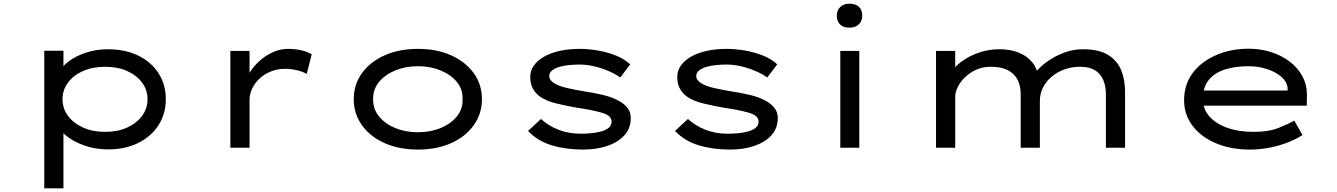

<svg xmlns="http://www.w3.org/2000/svg" viewBox="-20 -801 7251 1041"><path d="M220 220V-526H324V-405L308 -414Q316 -441 352.5 -468.5Q389 -496 444.5 -515Q500 -534 564 -534Q659 -534 729.5 -499.5Q800 -465 839.5 -404Q879 -343 879 -263Q879 -184 839.5 -122.5Q800 -61 729.5 -26Q659 9 567 9Q497 9 439 -11.5Q381 -32 343.5 -61.5Q306 -91 298 -117L324 -131V220ZM550 -86Q618 -86 669.5 -109.5Q721 -133 750.5 -173Q780 -213 780 -263Q780 -313 750.5 -353Q721 -393 669.5 -416Q618 -439 550 -439Q483 -439 430.5 -416Q378 -393 348.5 -353Q319 -313 319 -263Q319 -213 348.5 -173Q378 -133 430.5 -109.5Q483 -86 550 -86Z M1229 0V-525H1333V-334L1303 -340Q1319 -394 1356 -438.5Q1393 -483 1442 -509.5Q1491 -536 1543 -536Q1580 -536 1615 -528Q1650 -520 1670 -506L1643 -400Q1621 -413 1588.5 -420.5Q1556 -428 1528 -428Q1483 -428 1447 -413Q1411 -398 1385.5 -373.5Q1360 -349 1346.5 -319.5Q1333 -290 1333 -260V0Z M2246 10Q2144 10 2065.5 -25Q1987 -60 1942.5 -122Q1898 -184 1898 -263Q1898 -343 1942.5 -404.5Q1987 -466 2065.5 -501Q2144 -536 2246 -536Q2348 -536 2426 -501Q2504 -466 2548.5 -404.5Q2593 -343 2593 -263Q2593 -184 2548.5 -122Q2504 -60 2426 -25Q2348 10 2246 10ZM2246 -84Q2314 -84 2369.5 -107Q2425 -130 2457.5 -170.5Q2490 -211 2488 -263Q2490 -316 2457.5 -356Q2425 -396 2369.5 -419Q2314 -442 2246 -442Q2178 -442 2122.5 -419Q2067 -396 2034.5 -356Q2002 -316 2003 -263Q2002 -211 2034.5 -170.5Q2067 -130 2122.5 -107Q2178 -84 2246 -84Z M3141 10Q3049 10 2972 -13Q2895 -36 2843 -91L2913 -156Q2953 -119 3008 -97.5Q3063 -76 3129 -76Q3155 -76 3183.5 -78.5Q3212 -81 3238 -88Q3264 -95 3280 -108Q3296 -121 3296 -142Q3296 -176 3239 -191Q3210 -199 3177 -205.5Q3144 -212 3107 -217Q3046 -228 2994.5 -240.5Q2943 -253 2908 -277Q2883 -295 2869 -321Q2855 -347 2855 -384Q2855 -419 2875.5 -447Q2896 -475 2932 -495Q2968 -515 3016.5 -525.5Q3065 -536 3122 -536Q3168 -536 3219.5 -527.5Q3271 -519 3318 -500.5Q3365 -482 3397 -452L3343 -381Q3315 -401 3277 -417Q3239 -433 3199 -442Q3159 -451 3122 -451Q3097 -451 3068.5 -448.5Q3040 -446 3015 -439Q2990 -432 2974 -419.5Q2958 -407 2958 -388Q2958 -376 2965.5 -366.5Q2973 -357 2986 -349Q3011 -334 3051.5 -324.5Q3092 -315 3140 -307Q3195 -299 3248 -286.5Q3301 -274 3339 -252Q3367 -236 3383.5 -214Q3400 -192 3400 -161Q3400 -105 3365 -67Q3330 -29 3271.5 -9.5Q3213 10 3141 10Z M3938 10Q3846 10 3769 -13Q3692 -36 3640 -91L3710 -156Q3750 -119 3805 -97.5Q3860 -76 3926 -76Q3952 -76 3980.5 -78.5Q4009 -81 4035 -88Q4061 -95 4077 -108Q4093 -121 4093 -142Q4093 -176 4036 -191Q4007 -199 3974 -205.5Q3941 -212 3904 -217Q3843 -228 3791.5 -240.5Q3740 -253 3705 -277Q3680 -295 3666 -321Q3652 -347 3652 -384Q3652 -419 3672.5 -447Q3693 -475 3729 -495Q3765 -515 3813.5 -525.5Q3862 -536 3919 -536Q3965 -536 4016.5 -527.5Q4068 -519 4115 -500.5Q4162 -482 4194 -452L4140 -381Q4112 -401 4074 -417Q4036 -433 3996 -442Q3956 -451 3919 -451Q3894 -451 3865.5 -448.5Q3837 -446 3812 -439Q3787 -432 3771 -419.5Q3755 -407 3755 -388Q3755 -376 3762.5 -366.5Q3770 -357 3783 -349Q3808 -334 3848.5 -324.5Q3889 -315 3937 -307Q3992 -299 4045 -286.5Q4098 -274 4136 -252Q4164 -236 4180.5 -214Q4197 -192 4197 -161Q4197 -105 4162 -67Q4127 -29 4068.5 -9.5Q4010 10 3938 10Z M4536 0V-525H4639V0ZM4586 -651Q4553 -651 4535 -668Q4517 -685 4517 -716Q4517 -745 4535.5 -763Q4554 -781 4586 -781Q4619 -781 4637 -764Q4655 -747 4655 -716Q4655 -687 4636.5 -669Q4618 -651 4586 -651Z M5055 0V-525H5159V-373L5120 -381Q5129 -403 5152 -429.5Q5175 -456 5211.5 -479.5Q5248 -503 5296 -518.5Q5344 -534 5402 -534Q5457 -534 5503 -516Q5549 -498 5578 -461.5Q5607 -425 5611 -369L5575 -377L5582 -394Q5595 -412 5620 -436Q5645 -460 5680.5 -482Q5716 -504 5759.5 -519Q5803 -534 5852 -534Q5939 -534 5988.5 -503Q6038 -472 6059 -420Q6080 -368 6080 -305V0H5976V-289Q5976 -333 5962 -367Q5948 -401 5917 -420Q5886 -439 5836 -439Q5790 -439 5750.5 -424.5Q5711 -410 5681 -384.5Q5651 -359 5634.5 -325.5Q5618 -292 5618 -254V0H5514V-291Q5514 -335 5497.5 -368Q5481 -401 5445 -420Q5409 -439 5351 -439Q5309 -439 5274 -423.5Q5239 -408 5213 -383Q5187 -358 5173 -329.5Q5159 -301 5159 -276V0Z M6757 10Q6653 10 6572 -24.5Q6491 -59 6445.5 -119.5Q6400 -180 6400 -257Q6400 -323 6427.5 -374.5Q6455 -426 6503.5 -462Q6552 -498 6615 -517.5Q6678 -537 6748 -537Q6814 -537 6872 -518.5Q6930 -500 6974 -466Q7018 -432 7042.5 -385.5Q7067 -339 7066 -282L7065 -228H6496L6473 -310H6976L6961 -303V-327Q6956 -361 6924.5 -387Q6893 -413 6846.5 -427.5Q6800 -442 6748 -442Q6680 -442 6624 -425Q6568 -408 6535 -369Q6502 -330 6502 -264Q6502 -210 6537 -170Q6572 -130 6634 -108Q6696 -86 6777 -86Q6858 -86 6911 -107Q6964 -128 6997 -147L7042 -69Q7012 -49 6966.5 -30.5Q6921 -12 6867 -1Q6813 10 6757 10Z"/></svg>

Font: Lexend Zetta
Style: Regular
Weight: 400
Designer: Bonnie Shaver-Troup, Thomas Jockin
Foundry: Lexend
Version: Version 1.007